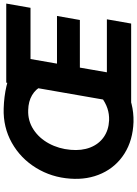

<svg xmlns="http://www.w3.org/2000/svg" viewBox="134 -889 768 1076"><g transform="rotate(-90 518.0 -351.0)"><path d="M54.8 -341Q62 -446.2 115.3 -533Q168.6 -619.8 255.7 -668.7Q342.8 -717.6 448 -714.4Q514.8 -712.4 572.9 -698.9Q631 -685.4 667.6 -666L573.8 -500Q556.8 -535.2 522.2 -555.5Q487.6 -575.8 439.2 -577Q379.4 -579.4 330.5 -547.6Q281.6 -515.8 251.8 -460.6Q222 -405.4 216.4 -339.4Q210.8 -277.4 229.4 -229.5Q248 -181.6 287.4 -153.8Q326.8 -126 381.6 -123.6Q417 -122.4 448.7 -133Q480.4 -143.6 511.4 -166.8L565.2 -35Q477.8 15.6 372.2 13.2Q270 9.6 195.6 -37.4Q121.2 -84.4 84.4 -163.9Q47.6 -243.4 54.8 -341ZM592.8 -700H1036L1012.2 -564H725.2L650.8 -136H947.8L924 0H470.8ZM651.6 -415.6H966.6L944 -287.4H629Z"/></g></svg>

Font: Fixel Italic Variable 20240409 Display Thin
Style: Italic
Weight: 100
Italic angle: -10°
Designer: AlfaBravo + MacPaw
Foundry: Kyrylo Tkachov, Marchela Mozhyna, Serhii Makarenko, Maria Weinstein, Zakhar Kryvoshyya
Version: Version 1.211;Glyphs 3.2 (3225)